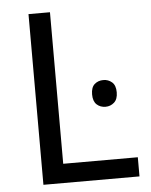

<svg xmlns="http://www.w3.org/2000/svg" viewBox="-52 -757 628 800"><g transform="rotate(-5 262.0 -357.0)"><path d="M97.2 0V-713.9H187V-80.1H499V0ZM332 -357.4Q332 -386.7 346.9 -399.9Q361.8 -413.1 383.8 -413.1Q404.3 -413.1 419.7 -399.9Q435.1 -386.7 435.1 -357.4Q435.1 -328.6 419.7 -314.9Q404.3 -301.3 383.8 -301.3Q361.8 -301.3 346.9 -314.9Q332 -328.6 332 -357.4Z"/></g></svg>

Font: NotoPenekeko
Style: Regular
Weight: 400
Designer: Monotype Design team
Foundry: Monotype Imaging Inc.
Version: Version 1.04